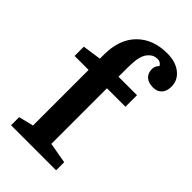

<svg xmlns="http://www.w3.org/2000/svg" viewBox="-240 -865 940 940"><g transform="rotate(45 229.5 -395.0)"><path d="M17 -460V-524L114 -538V-565Q114 -672 172.5 -731Q231 -790 329 -790Q388 -790 423.5 -761.5Q459 -733 459 -689Q459 -657 442.5 -639.5Q426 -622 397 -622Q365 -622 347.5 -638Q330 -654 330 -682Q330 -703 346 -719Q336 -737 316 -737Q297 -737 284 -729Q263 -715 254 -693.5Q245 -672 243 -645.5Q241 -619 241 -590V-540H369V-460H241V-75L349 -56V0H37V-56L114 -75V-460Z"/></g></svg>

Font: Domine
Style: Bold
Weight: 700
Designer: Pablo Impallari, Rodrigo Fuenzalida, Brenda Gallo
Foundry: Pablo Impallari, Rodrigo Fuenzalida, Brenda Gallo
Version: Version 2.000